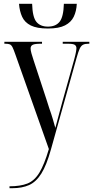

<svg xmlns="http://www.w3.org/2000/svg" viewBox="-20 -756 490 1010"><path d="M232 -606Q174 -606 142 -622Q110 -638 96.5 -667.5Q83 -697 80 -736H149Q151 -666 171.5 -641Q192 -616 232 -616Q273 -616 293.5 -641.5Q314 -667 316 -736H384Q382 -697 368 -668Q354 -639 322 -622.5Q290 -606 232 -606ZM30 224Q87 224 124 209.5Q161 195 187 152.5Q213 110 237 28L61 -469Q52 -495 46 -507Q40 -519 32 -522.5Q24 -526 8 -526H3V-536H201V-526H195Q164 -526 152.5 -520.5Q141 -515 141 -501Q141 -491 145.5 -475Q150 -459 157 -438L225 -231Q234 -202 239.5 -185.5Q245 -169 249.5 -156.5Q254 -144 258.5 -127.5Q263 -111 271 -83Q278 -109 287.5 -144.5Q297 -180 307 -217L370 -442Q377 -468 379.5 -482Q382 -496 382 -503Q382 -514 373.5 -520Q365 -526 336 -526H310V-536H450V-526H445Q427 -526 416.5 -520.5Q406 -515 399 -499.5Q392 -484 383 -452L248 30Q225 113 197.5 157Q170 201 133 217.5Q96 234 45 234H30Z"/></svg>

Font: Noto Serif Display ExtraCondensed
Style: Regular
Weight: 400
Width: 2
Designer: Monotype Design Team
Foundry: Monotype Imaging Inc.
Version: Version 2.009